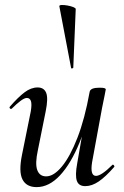

<svg xmlns="http://www.w3.org/2000/svg" viewBox="-20 -753 508 786"><path d="M130 13Q88 13 72 -18.5Q56 -50 70 -119L106 -297Q111 -327 106.5 -339.5Q102 -352 90 -352Q80 -352 64 -340Q48 -328 29 -309Q25 -305 21 -309Q17 -313 21 -317Q54 -355 80.5 -375Q107 -395 134 -395Q160 -395 169 -373Q178 -351 167 -297L135 -138Q123 -83 132.5 -57Q142 -31 169 -31Q200 -31 233.5 -71.5Q267 -112 297 -189Q327 -266 347 -377L361 -376Q342 -259 306.5 -171.5Q271 -84 226 -35.5Q181 13 130 13ZM329 9Q302 9 294.5 -13Q287 -35 296 -84L347 -377Q350 -394 387 -394Q403 -394 408 -392Q413 -390 413 -387Q413 -384 408 -361Q403 -338 398 -312L357 -89Q348 -33 373 -33Q384 -33 401 -44.5Q418 -56 439 -77Q442 -81 446 -76.5Q450 -72 447 -69Q412 -29 384 -10Q356 9 329 9ZM271 -475 223 -727Q222 -732 232 -732.5Q242 -733 256 -730.5Q270 -728 280 -724Q290 -720 290 -716L280 -476Q280 -474 275.5 -473Q271 -472 271 -475Z"/></svg>

Font: Cormorant Infant Light Medium
Style: Italic
Weight: 500
Italic angle: -10°
Version: Version 4.001